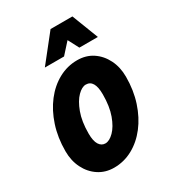

<svg xmlns="http://www.w3.org/2000/svg" viewBox="-182 -834 848 944"><g transform="rotate(-30 242.5 -361.5)"><path d="M18 -178Q18 -255 39.5 -320.5Q61 -386 98.5 -434.5Q136 -483 185.5 -510Q235 -537 291 -537Q341 -537 378.5 -512Q416 -487 437.5 -444Q459 -401 459 -347Q459 -270 437.5 -204.5Q416 -139 378.5 -90.5Q341 -42 291.5 -15Q242 12 186 12Q137 12 99 -13Q61 -38 39.5 -81Q18 -124 18 -178ZM160 -196Q160 -154 173 -133.5Q186 -113 208 -113Q231 -113 256.5 -138.5Q282 -164 299.5 -212Q317 -260 317 -329Q317 -412 268 -412Q246 -412 221 -387Q196 -362 178 -313.5Q160 -265 160 -196ZM136 -585 255 -735H379L437 -585H332L300 -646L245 -585Z"/></g></svg>

Font: Radio Canada Condensed
Style: Bold Italic
Weight: 700
Width: 3
Italic angle: -12°
Designer: Charles Daoud, Etienne Aubert Bonn, Alexandre Saumier Demers, Jacques Le Bailly
Foundry: Radio-Canada
Version: Version 2.104; ttfautohint (v1.8.4.7-5d5b);gftools[0.9.28.de